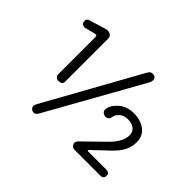

<svg xmlns="http://www.w3.org/2000/svg" viewBox="-137 -897 1154 1154"><g transform="rotate(45 440.0 -320.0)"><path d="M222 -32C218 -23 216 -16 216 -11C216 4 231 16 246 16C256 16 265 10 272 -3L611 -608C614 -615 616 -622 616 -629C616 -647 606 -656 587 -656C574 -656 565 -650 558 -637ZM218 -224C237 -224 247 -232 248 -248V-613C248 -636 235 -648 210 -648C205 -648 199 -647 192 -645L91 -614C78 -611 72 -603 72 -590C72 -572 82 -563 101 -563C105 -563 108 -564 110 -565L174 -581C175 -581 177 -581 178 -581C184 -581 187 -577 187 -568V-250C187 -234 202 -224 218 -224ZM797 0C815 0 824 -9 824 -26C824 -43 814 -51 794 -51H645C640 -51 637 -52 637 -54C637 -54 636 -55 636 -55C636 -57 638 -59 640 -61L736 -152C785 -199 810 -239 810 -299C810 -363 758 -405 682 -408C680 -408 678 -408 675 -408C634 -408 601 -396 575 -372C549 -348 536 -324 536 -299C536 -284 553 -272 568 -272C581 -272 594 -279 597 -294C601 -331 632 -357 675 -357C720 -357 750 -335 750 -296C750 -259 729 -220 688 -179L557 -51C550 -44 547 -36 547 -29C547 -14 561 0 576 0Z"/></g></svg>

Font: Dongle Light
Style: Regular
Weight: 300
Designer: Yanghee Ryu
Foundry: Yanghee Ryu
Version: Version 2.000